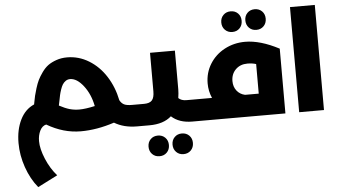

<svg xmlns="http://www.w3.org/2000/svg" viewBox="-67 -880 2438 1370"><g transform="rotate(-5 1152.5 -195.0)"><path d="M904.8 -155.8Q924.8 -155.8 924.8 -79.1Q924.8 0 904.8 0H893.1Q798.8 0 731 -41Q606 0 491.2 0Q366.2 0 248 -69.8Q218.8 -63 202.9 -30.3Q187 2.4 187 43.9Q187 99.1 217.5 172.1Q248 245.1 294.9 297.9L152.8 370.1Q100.6 306.6 70.3 219.7Q40 132.8 40 44.9Q40 -49.8 74.7 -120.8Q109.4 -191.9 174.8 -220.2Q175.8 -224.6 177.7 -235.4Q183.1 -263.7 187 -281.2Q190.9 -298.8 201.7 -333.5Q212.4 -368.2 223.9 -391.6Q235.4 -415 256.1 -444.3Q276.9 -473.6 301 -491.5Q325.2 -509.3 360.8 -521.7Q396.5 -534.2 438 -534.2Q521 -534.2 593.5 -490Q666 -445.8 714.8 -369.4Q763.7 -293 783.2 -196.8Q795.9 -173.8 814.7 -164.8Q833.5 -155.8 870.1 -155.8ZM493.2 -155.8Q537.6 -155.8 605 -170.9Q588.4 -256.8 541.5 -317.4Q494.6 -377.9 445.8 -377.9Q428.2 -377.9 414.3 -368.2Q400.4 -358.4 391.8 -344.5Q383.3 -330.6 376 -308.8Q368.7 -287.1 365 -270Q361.3 -252.9 356.9 -229.7Q352.5 -206.5 350.1 -196.8Q392.1 -174.3 424.8 -165Q457.5 -155.8 493.2 -155.8Z M1340.8 -155.8Q1360.8 -155.8 1360.8 -79.1Q1360.8 0 1340.8 0H1288.6Q1194.8 0 1139.6 -50.8Q1083 0 981.9 0H904.8Q884.8 0 884.8 -79.1Q884.8 -155.8 904.8 -155.8H956.5Q997.1 -155.8 1013.9 -175Q1030.8 -194.3 1030.8 -238.8V-515.1H1209V-237.8Q1209 -210.9 1203.6 -175.8Q1223.6 -155.8 1260.7 -155.8ZM1034.7 78.1Q1066.9 78.1 1087.4 98.9Q1107.9 119.6 1107.9 151.9Q1107.9 184.1 1087.4 205.1Q1066.9 226.1 1034.7 226.1Q1002.9 226.1 982.4 205.1Q961.9 184.1 961.9 151.9Q961.9 119.6 982.4 98.9Q1002.9 78.1 1034.7 78.1ZM1206.5 78.1Q1238.8 78.1 1259.3 98.9Q1279.8 119.6 1279.8 151.9Q1279.8 184.1 1259.3 205.1Q1238.8 226.1 1206.5 226.1Q1174.8 226.1 1154.3 205.1Q1133.8 184.1 1133.8 151.9Q1133.8 119.6 1154.3 98.9Q1174.8 78.1 1206.5 78.1Z M1629.4 -611.8Q1597.7 -611.8 1576.9 -632.8Q1556.2 -653.8 1556.2 -686Q1556.2 -718.3 1576.9 -739Q1597.7 -759.8 1629.4 -759.8Q1661.6 -759.8 1681.9 -739Q1702.1 -718.3 1702.1 -686Q1702.1 -653.8 1681.9 -632.8Q1661.6 -611.8 1629.4 -611.8ZM1801.3 -611.8Q1769.5 -611.8 1749 -632.8Q1728.5 -653.8 1728.5 -686Q1728.5 -718.3 1749 -739Q1769.5 -759.8 1801.3 -759.8Q1833.5 -759.8 1854 -739Q1874.5 -718.3 1874.5 -686Q1874.5 -653.8 1854 -632.8Q1833.5 -611.8 1801.3 -611.8ZM1713.4 -534.2Q1821.3 -534.2 1955.6 -463.9V0H1340.3Q1320.3 0 1320.3 -79.1Q1320.3 -155.8 1340.3 -155.8H1443.4Q1421.4 -205.6 1421.4 -261.2Q1421.4 -337.9 1460.4 -400.6Q1499.5 -463.4 1566.4 -498.8Q1633.3 -534.2 1713.4 -534.2ZM1599.1 -262.2Q1599.1 -222.2 1621.1 -193.8Q1643.1 -165.5 1680.2 -157.2H1778.3V-369.1Q1750.5 -377.9 1716.3 -377.9Q1664.6 -377.9 1631.8 -345.5Q1599.1 -313 1599.1 -262.2Z M2054.2 0V-752.9H2231.9V0Z"/></g></svg>

Font: Montserrat-Arabic
Style: Bold
Weight: 700
Designer: Mohamed Gaber
Foundry: Kief Type Foundry
Version: Version 5.008;PS 005.008;hotconv 1.0.88;makeotf.lib2.5.64775